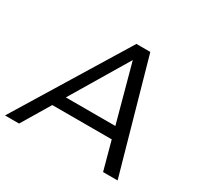

<svg xmlns="http://www.w3.org/2000/svg" viewBox="-185 -876 1084 1053"><g transform="rotate(30 357.0 -350.0)"><path d="M393 -700H481L678 0H586L537.5 -179H161L54 0H-35ZM204.5 -252.5H518L420 -613.5Z"/></g></svg>

Font: Argentum Sans Light
Style: Italic
Weight: 300
Italic angle: -11.3°
Designer: Julieta Ulanovsky (font), Owen Earl (portions from Jones font), Cristiano Sobral (main changes and remaster)
Foundry: Julieta Ulanovsky (font), Owen Earl (portions from Jones font), Cristiano Sobral (main changes and remaster)
Version: Version 3.127